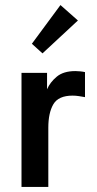

<svg xmlns="http://www.w3.org/2000/svg" viewBox="-20 -739 383 759"><path d="M278 -458Q286 -458 296.5 -457Q307 -456 316 -454V-355Q305 -357 292 -359Q279 -361 267 -361Q211 -361 191 -327Q171 -293 171 -234V0H65V-451H166V-386Q178 -414 204.5 -436Q231 -458 278 -458ZM288 -658 148 -528 106 -566 219 -719Z"/></svg>

Font: Tilda Sans Semibold
Style: Regular
Weight: 600
Designer: ParaType Ltd
Foundry: ParaType Ltd
Version: Version 1.009